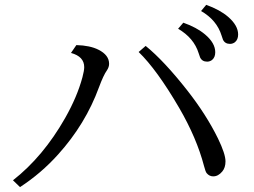

<svg xmlns="http://www.w3.org/2000/svg" viewBox="-20 -844 1040 787"><path d="M33.2 -105Q157.2 -202.1 247.1 -360.4Q296.4 -447.3 317.9 -527.3Q325.2 -554.7 325.2 -568.8Q325.2 -612.3 271 -627L293 -659.2Q349.1 -657.7 383.8 -640.1Q427.2 -618.2 427.2 -582.5Q427.2 -568.8 418 -555.2Q404.3 -536.1 385.7 -486.3Q330.6 -335.4 217.8 -210.4Q148.4 -133.3 62 -77.1ZM577.1 -655.8Q652.8 -594.2 747.1 -474.1Q825.7 -374 873.5 -276.4Q904.3 -212.9 904.3 -182.6Q904.3 -156.7 891.1 -141.1Q874.5 -121.1 854 -121.1Q837.9 -121.1 827.1 -134.3Q822.3 -140.1 816.4 -163.1Q786.1 -278.8 714.4 -401.9Q623 -558.6 548.3 -630.9ZM731.4 -751Q786.1 -731.9 820.8 -702.6Q862.3 -667.5 862.3 -629.9Q862.3 -608.9 849.1 -598.1Q839.8 -591.3 829.1 -591.3Q808.6 -591.3 800.3 -608.4Q798.8 -611.3 794.4 -625.5Q774.9 -688.5 710 -726.1ZM825.2 -824.2Q880.9 -804.2 914.6 -775.4Q956.1 -739.7 956.1 -702.6Q956.1 -681.6 942.9 -670.9Q933.6 -664.1 922.9 -664.1Q902.3 -664.1 894 -681.2Q892.6 -684.1 888.2 -698.2Q868.7 -761.7 804.2 -798.8Z"/></svg>

Font: BIZ UDMincho
Style: Regular
Weight: 400
Monospace: yes
Designer: TypeBank Co., Ltd.
Foundry: Morisawa Inc.
Version: Version 1.06